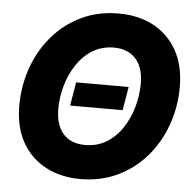

<svg xmlns="http://www.w3.org/2000/svg" viewBox="-53 -792 854 857"><g transform="rotate(5 374.0 -363.5)"><path d="M337.9 11.7Q249.5 11.7 181.9 -24.2Q114.3 -60.1 76.2 -127.7Q38.1 -195.3 38.1 -291Q38.1 -379.9 66.7 -460.7Q95.2 -541.5 148.7 -604.2Q202.1 -667 277.1 -703.1Q352.1 -739.3 444.8 -739.3Q533.2 -739.3 600.6 -703.6Q668 -668 706.3 -600.1Q744.6 -532.2 744.6 -436.5Q744.6 -345.7 715.3 -264.6Q686 -183.6 632.3 -121.6Q578.6 -59.6 503.9 -23.9Q429.2 11.7 337.9 11.7ZM345.7 -141.6Q400.9 -141.6 442.9 -168Q484.9 -194.3 512.9 -237.5Q541 -280.8 555.4 -332.5Q569.8 -384.3 569.8 -435.5Q569.8 -508.3 534.7 -547.1Q499.5 -585.9 437 -585.9Q382.3 -585.9 340.6 -559.8Q298.8 -533.7 270.5 -490.7Q242.2 -447.8 227.5 -395.8Q212.9 -343.8 212.9 -292.5Q212.9 -219.2 247.8 -180.4Q282.7 -141.6 345.7 -141.6ZM517.1 -416.5 499.5 -311H264.2L281.7 -416.5Z"/></g></svg>

Font: Inter Display ExtraBold
Style: Italic
Weight: 800
Italic angle: -9.39999°
Designer: Rasmus Andersson
Foundry: rsms
Version: Version 4.000;git-a52131595